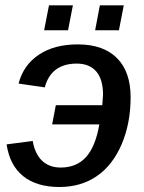

<svg xmlns="http://www.w3.org/2000/svg" viewBox="-20 -708 552 737"><path d="M278.3 -537.6Q376.5 -537.6 429 -485.1Q481.4 -432.6 481.4 -334.5Q481.4 -234.9 446.8 -153.8Q412.1 -73.2 351.3 -31.7Q290.5 9.8 208 9.8Q120.6 9.8 68.8 -32Q17.1 -73.7 5.4 -153.8L105.5 -167Q114.3 -116.7 141.8 -90.8Q169.4 -64.9 212.9 -64.9Q273.9 -64.9 310.3 -105.2Q346.7 -145.5 361.3 -230.5H180.2L194.3 -304.2H372.6L375.5 -343.8Q375.5 -403.8 349.4 -433.8Q323.2 -463.9 274.4 -463.9Q226.1 -463.9 195.1 -441.2Q164.1 -418.5 151.9 -372.6L51.3 -387.2Q69.8 -458.5 129.2 -498Q188.5 -537.6 278.3 -537.6ZM455.1 -687.5 436.5 -591.8H345.2L363.3 -687.5ZM259.8 -687.5 241.2 -591.8H149.4L168 -687.5Z"/></svg>

Font: Arimo Medium
Style: Italic
Weight: 500
Italic angle: -12°
Designer: Steve Matteson
Foundry: Monotype Imaging Inc.
Version: Version 1.33